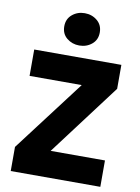

<svg xmlns="http://www.w3.org/2000/svg" viewBox="-101 -1019 791 1086"><g transform="rotate(10 294.0 -476.0)"><path d="M38.5 0V-138.5L349.5 -548.5H50V-700H550.5V-562.5L241 -151.5H553V0ZM296.5 -766.5Q255.5 -766.5 225 -791.2Q194.5 -816 194.5 -859Q194.5 -901.5 224.8 -926.8Q255 -952 296.5 -952Q338 -952 368.2 -926.8Q398.5 -901.5 398.5 -859Q398.5 -816.5 368.2 -791.5Q338 -766.5 296.5 -766.5Z"/></g></svg>

Font: Geologica
Style: Bold
Weight: 700
Designer: Sindre Bremnes, Frode Helland
Foundry: Monokrom Skriftforlag AS
Version: Version 1.010; ttfautohint (v1.8.4.7-5d5b);gftools[0.9.28]